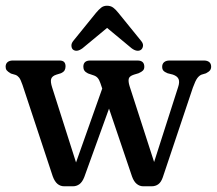

<svg xmlns="http://www.w3.org/2000/svg" viewBox="-28 -646 759 672"><path d="M227.1 6H196.7Q183.2 6 173.2 -2.4Q163.2 -10.7 156.5 -29.1L50.7 -348.9Q44.2 -367.9 38.9 -374.5Q33.6 -381.1 26.3 -383.9L10.2 -388.6Q-0.9 -395.2 -4.6 -400Q-8.3 -404.9 -8.3 -412.3Q-8.3 -422.9 -1.5 -428.6Q5.2 -434.2 16.7 -434.2H180.1Q191.3 -434.2 196.4 -429Q201.4 -423.7 201.4 -413.9Q201.4 -406.2 198.2 -400.1Q194.9 -394 185.1 -389.6L169.3 -384.7Q154.2 -379.9 151.1 -369.8Q148 -359.8 154.6 -339.6L249 -43.3L224.5 -39L338.1 -359.5L377 -330.7L266.9 -26Q259.9 -8.4 249.8 -1.2Q239.6 6 227.1 6ZM502.6 6H473.4Q460.9 6 450.7 -2.2Q440.5 -10.4 434.1 -28.2L323.3 -355.2Q319.2 -367.2 313.8 -373.3Q308.4 -379.4 299.8 -382.2L280 -389Q270.8 -393.6 267.3 -399.1Q263.7 -404.6 263.7 -412.3Q263.7 -434.2 287.9 -434.2H453.2Q477.1 -434.2 477.1 -412.3Q477.1 -404.2 472.4 -399.2Q467.6 -394.2 456.8 -389.6L440.6 -384.7Q424.5 -379.5 422.6 -370.1Q420.6 -360.7 425.5 -344.7L522.9 -43.3L498.6 -39L595.4 -341.1Q601.2 -358.4 597.2 -368.8Q593.2 -379.3 577.1 -384.9L558.5 -389.6Q548.1 -393.9 543.9 -398.7Q539.6 -403.6 539.6 -412.3Q539.6 -422.6 546.4 -428.4Q553.2 -434.2 565.6 -434.2H685.8Q697.6 -434.2 704.3 -428.7Q711 -423.2 711 -412.6Q711 -405.2 707.1 -400Q703.2 -394.8 692.9 -389.4L677.2 -384.7Q669.4 -381.5 662.7 -372.7Q656 -363.9 646.9 -338.9L541.8 -25.4Q535.8 -8.1 526 -1.1Q516.2 6 502.6 6ZM364.3 -562.8H329.4L432.6 -477.1Q442.6 -469.6 451.5 -468.5Q460.3 -467.4 466.6 -472.7Q471.8 -477.6 472.6 -486Q473.3 -494.3 465.4 -503.5L386.2 -601.1Q376.9 -612.9 368.1 -619.4Q359.3 -625.9 346.3 -625.9Q334.6 -625.9 326.2 -619.3Q317.7 -612.6 308.1 -601.1L229 -503.5Q221.6 -494.6 222 -486Q222.4 -477.3 227.1 -472.7Q233.7 -467.4 242.1 -468.5Q250.5 -469.6 260.8 -477.1Z"/></svg>

Font: Fraunces 144pt S100 Black
Style: Regular
Weight: 900
Version: Version 1.000